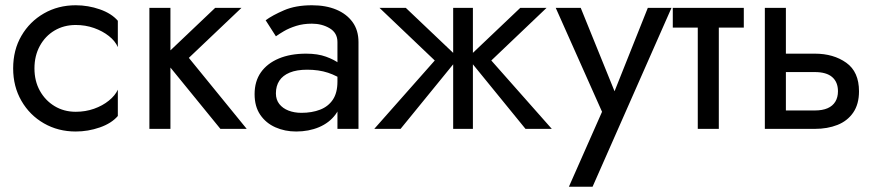

<svg xmlns="http://www.w3.org/2000/svg" viewBox="-20 -490 3336 730"><path d="M111 -230Q111 -278 131.5 -315.5Q152 -353 187.5 -374Q223 -395 268 -395Q305 -395 337.5 -383.5Q370 -372 394 -353Q418 -334 428 -311V-411Q404 -439 359.5 -454.5Q315 -470 268 -470Q201 -470 147 -439Q93 -408 61.5 -354Q30 -300 30 -230Q30 -161 61.5 -106.5Q93 -52 147 -21Q201 10 268 10Q315 10 359.5 -5.5Q404 -21 428 -49V-149Q418 -127 394 -107.5Q370 -88 337.5 -76.5Q305 -65 268 -65Q223 -65 187.5 -86.5Q152 -108 131.5 -145Q111 -182 111 -230Z M548 -460V0H628V-460ZM798 -460 598 -270 818 0H918L698 -270L898 -460Z M1029 -135Q1029 -163 1042 -183Q1055 -203 1081.5 -214Q1108 -225 1148 -225Q1192 -225 1227 -213.5Q1262 -202 1296 -178V-225Q1289 -234 1270 -248.5Q1251 -263 1219.5 -274.5Q1188 -286 1144 -286Q1084 -286 1040 -267.5Q996 -249 972 -215Q948 -181 948 -132Q948 -85 969.5 -53.5Q991 -22 1027 -6Q1063 10 1106 10Q1154 10 1193 -6.5Q1232 -23 1255.5 -54.5Q1279 -86 1279 -130L1263 -180Q1263 -137 1245.5 -111Q1228 -85 1197 -73Q1166 -61 1126 -61Q1099 -61 1077 -69.5Q1055 -78 1042 -94.5Q1029 -111 1029 -135ZM1029 -352Q1040 -360 1059.5 -371.5Q1079 -383 1106 -391.5Q1133 -400 1166 -400Q1204 -400 1233.5 -382.5Q1263 -365 1263 -330V0H1343V-330Q1343 -375 1320.5 -406Q1298 -437 1258.5 -453.5Q1219 -470 1166 -470Q1104 -470 1060 -451Q1016 -432 990 -413Z M1958 -460 1758 -270 1978 0H2078L1848 -260L2058 -460ZM1778 -460H1703V0H1778ZM1523 -460H1423L1633 -260L1403 0H1503L1723 -270Z M2533 -460H2443L2301 -104L2334 -100L2188 -460H2093L2269 -65L2143 220H2233Z M2538 -460V-385H2808V-460ZM2633 -440V0H2713V-440Z M2888 -460V0H2968V-460ZM2935 -216H3078Q3122 -216 3144 -197Q3166 -178 3166 -143Q3166 -120 3156 -103.5Q3146 -87 3126.5 -78.5Q3107 -70 3078 -70H2935V0H3078Q3126 0 3164 -15Q3202 -30 3224 -62Q3246 -94 3246 -143Q3246 -217 3197.5 -251.5Q3149 -286 3078 -286H2935Z"/></svg>

Font: Glinicke Jost Regular
Style: Regular
Weight: 400
Version: Version 3.710